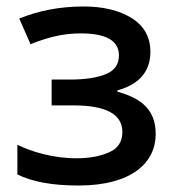

<svg xmlns="http://www.w3.org/2000/svg" viewBox="-20 -569 549 599"><path d="M241.2 -548.8C163.6 -548.8 98.6 -534.7 40 -511.2L75.2 -431.2C128.4 -452.1 174.8 -464.8 231.9 -464.8C311.5 -464.8 351.1 -441.9 351.1 -396C351.1 -368.2 337.4 -348.6 309.6 -337.4C281.7 -326.2 244.6 -320.8 198.2 -320.8H141.1V-240.2H209C311 -240.2 361.8 -212.4 361.8 -157.2C361.8 -127 348.1 -106 320.3 -93.8C292.5 -81.5 258.8 -75.2 219.2 -75.2C144.5 -75.2 79.1 -95.7 34.2 -117.2V-24.9C79.6 -2 143.1 9.8 225.1 9.8C391.6 9.8 465.8 -62 465.8 -150.9C465.8 -233.9 411.1 -264.6 346.2 -283.2V-287.1C408.7 -304.2 449.2 -341.3 449.2 -407.2C449.2 -453.1 429.7 -488.3 390.6 -512.7C351.6 -536.6 301.8 -548.8 241.2 -548.8Z"/></svg>

Font: Noto Reveo Sans
Style: Regular
Weight: 500
Designer: Monotype Design Team
Foundry: Monotype Imaging Inc.
Version: Version 2.007